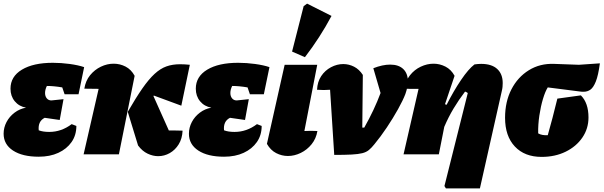

<svg xmlns="http://www.w3.org/2000/svg" viewBox="-20 -853 3335 1061"><path d="M194 13Q104 13 52 -21Q0 -55 0 -114Q0 -148 16 -178.5Q32 -209 60.5 -230.5Q89 -252 124 -258Q85 -265 61.5 -293.5Q38 -322 38 -363Q38 -430 101 -468Q164 -506 272 -506Q318 -506 365.5 -499.5Q413 -493 445 -482L414 -332H337L324 -370Q277 -378 239 -378Q229 -358 229 -339Q229 -321 238.5 -309.5Q248 -298 264 -298L331 -305L310 -190L227 -202Q189 -183 194 -133Q217 -124 252 -124Q319 -124 376 -167L402 -157Q402 -106 375.5 -68Q349 -30 302.5 -8.5Q256 13 194 13Z M442 0 525 -362Q500 -362 446 -363Q453 -407 478 -437.5Q503 -468 537.5 -484.5Q572 -501 608 -501Q643 -501 674 -485Q705 -469 724 -434L637 0ZM743 -49 686 -235Q731 -313 766.5 -364Q802 -415 834 -444.5Q866 -474 899.5 -486Q933 -498 975 -498Q999 -498 1029 -495L982 -269L830 -325Q829 -324 828 -322L913 -132Q926 -132 944 -132Q962 -132 989 -131Q987 -87 967.5 -55.5Q948 -24 918 -7Q888 10 854 10Q825 10 795.5 -4Q766 -18 743 -49Z M1218 13Q1128 13 1076 -21Q1024 -55 1024 -114Q1024 -148 1040 -178.5Q1056 -209 1084.5 -230.5Q1113 -252 1148 -258Q1109 -265 1085.5 -293.5Q1062 -322 1062 -363Q1062 -430 1125 -468Q1188 -506 1296 -506Q1342 -506 1389.5 -499.5Q1437 -493 1469 -482L1438 -332H1361L1348 -370Q1301 -378 1263 -378Q1253 -358 1253 -339Q1253 -321 1262.5 -309.5Q1272 -298 1288 -298L1355 -305L1334 -190L1251 -202Q1213 -183 1218 -133Q1241 -124 1276 -124Q1343 -124 1400 -167L1426 -157Q1426 -106 1399.5 -68Q1373 -30 1326.5 -8.5Q1280 13 1218 13Z M1734 -129Q1727 -87 1702 -56Q1677 -25 1642 -8Q1607 9 1571 9Q1537 9 1506 -7Q1475 -23 1455 -58L1553 -495H1733L1662 -129Q1698 -131 1734 -129ZM1665 -537 1594 -568 1658 -819 1677 -833 1812 -765Q1748 -645 1665 -537Z M1993 -148Q2048 -245 2083 -339L2043 -476Q2094 -496 2136 -496Q2183 -496 2208.5 -471.5Q2234 -447 2234 -403Q2234 -373 2220 -333Q2207 -299 2179.5 -249.5Q2152 -200 2117.5 -148.5Q2083 -97 2049 -56Q2033 -36 2018.5 -24Q2004 -12 1982 -6.5Q1960 -1 1923.5 1Q1887 3 1827 3L1804 -357Q1771 -354 1732 -357Q1734 -401 1755 -432.5Q1776 -464 1809 -481.5Q1842 -499 1877 -499Q1908 -499 1936.5 -484.5Q1965 -470 1985 -439L1982 -148Z M2210 0 2293 -362Q2283 -362 2269 -362Q2258 -362 2244.5 -362Q2231 -362 2214 -363Q2221 -406 2245.5 -437Q2270 -468 2305 -484.5Q2340 -501 2376 -501Q2410 -501 2441.5 -485Q2473 -469 2492 -434L2439 -277L2448 -274Q2487 -351 2528 -411.5Q2569 -472 2602 -497Q2622 -500 2639 -500Q2697 -500 2727.5 -472Q2758 -444 2758 -394Q2758 -384 2757 -373Q2756 -362 2753 -350L2632 188H2444L2436 175L2565 -339Q2558 -344 2550 -347Q2515 -301 2486.5 -253.5Q2458 -206 2435 -152L2405 0Z M2973 14Q2879 14 2825 -43.5Q2771 -101 2771 -202Q2771 -291 2806 -359Q2841 -427 2902.5 -465Q2964 -503 3042 -500L3179 -495L3295 -503Q3286 -436 3272.5 -402.5Q3259 -369 3242.5 -357.5Q3226 -346 3206 -346Q3202 -346 3197 -346Q3192 -346 3187 -347L3007 -370Q2993 -348 2980.5 -306.5Q2968 -265 2960.5 -214.5Q2953 -164 2954 -116Q2974 -104 3007 -106Q3020 -152 3033 -201Q3046 -250 3060 -308L3190 -326Q3232 -284 3232 -204Q3232 -142 3198 -92.5Q3164 -43 3105.5 -14.5Q3047 14 2973 14Z"/></svg>

Font: Piazzolla Black
Style: Italic
Weight: 900
Italic angle: -11.3°
Designer: Juan Pablo del Peral
Foundry: Huerta Tipografica
Version: Version 1.330